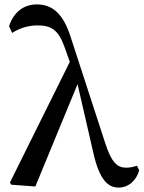

<svg xmlns="http://www.w3.org/2000/svg" viewBox="-20 -834 650 869"><path d="M600 -84C583 -78 567 -75 551 -75C511 -75 484 -99 456 -187L299 -669C266 -771 218 -814 147 -814C86 -814 41 -778 21 -715L35 -685C65 -704 103 -719 149 -719C210 -719 243 -701 271 -624L296 -554L25 -8L31 2L140 10L331 -453L402 -144C432 -10 474 15 518 15C559 15 596 -14 610 -63Z"/></svg>

Font: Source Han Serif CN SemiBold
Style: Regular
Weight: 600
Designer: Ryoko NISHIZUKA 西塚涼子 (kana & ideographs); Frank Grießhammer (Latin, Greek & Cyrillic); Wenlong ZHANG 张文龙 (bopomofo); San
Foundry: Adobe Systems Incorporated
Version: Version 1.000;PS 1;hotconv 16.6.53;makeotf.lib2.5.65590